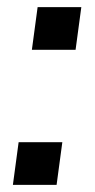

<svg xmlns="http://www.w3.org/2000/svg" viewBox="-20 -516 264 536"><path d="M16 0 32 -119H154L138 0ZM69 -377 85 -496H207L191 -377Z"/></svg>

Font: Host Grotesk
Style: Italic
Weight: 400
Italic angle: -8°
Designer: Doğukan Karapınar based on Poppins by Indian Type Foundry, Jonny Pinhorn
Foundry: Element Type
Version: Version 1.001; ttfautohint (v1.8.4.7-5d5b)